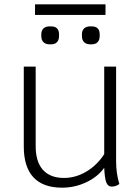

<svg xmlns="http://www.w3.org/2000/svg" viewBox="-20 -858 649 888"><path d="M532 -7Q516 5 497 5Q479 5 471.5 -14.5Q464 -34 462 -82Q432 -40 379 -15Q326 10 267 10Q179 10 134.5 -38Q90 -86 90 -180V-550H145V-182Q145 -110 178.5 -72.5Q212 -35 276 -35Q330 -35 379.5 -64.5Q429 -94 462 -145V-550H517V-113Q517 -55 532 -7ZM171 -691V-699Q171 -717 181 -726.5Q191 -736 209 -736H216Q253 -736 253 -699V-691Q253 -673 243.5 -663Q234 -653 216 -653H209Q191 -653 181 -663Q171 -673 171 -691ZM359 -691V-699Q359 -717 369 -726.5Q379 -736 397 -736H404Q441 -736 441 -699V-691Q441 -673 431.5 -663Q422 -653 404 -653H397Q379 -653 369 -663Q359 -673 359 -691ZM142 -838H468V-789H142Z"/></svg>

Font: Krub Light
Style: Regular
Weight: 300
Designer: Ekaluck Peanpanawate
Foundry: Cadson Demak Co.,Ltd.
Version: Version 1.000; ttfautohint (v1.6)